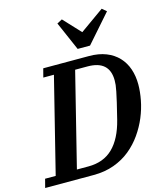

<svg xmlns="http://www.w3.org/2000/svg" viewBox="-166 -1054 984 1154"><g transform="rotate(-15 326.5 -476.5)"><path d="M-16 -54H50L197 -644H131L145 -698H429Q490 -698 535.5 -680Q581 -662 611.5 -629.5Q642 -597 657 -553Q672 -509 672 -457Q672 -412 662 -360Q652 -308 631 -257.5Q610 -207 577.5 -160.5Q545 -114 501 -78Q457 -42 399.5 -21Q342 0 272 0H-30ZM183 -58H255Q349 -58 407.5 -115Q466 -172 494 -283Q510 -346 519 -385.5Q528 -425 533 -449.5Q538 -474 539.5 -488.5Q541 -503 541 -517Q541 -640 405 -640H328ZM297 -936 329 -953 428 -847 577 -953 604 -930 452 -757H375Z"/></g></svg>

Font: IBM Plex Serif SemiBold
Style: Italic
Weight: 600
Italic angle: -14°
Designer: Mike Abbink, Paul van der Laan, Pieter van Rosmalen
Foundry: Bold Monday
Version: Version 2.5